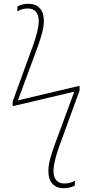

<svg xmlns="http://www.w3.org/2000/svg" viewBox="-20 -788 492 1016"><path d="M236 118Q236 89 244.5 56Q253 23 268 -18L373 -303L47 -226V-251L154 -545Q185 -631 185 -676Q185 -709 170 -726Q155 -743 128 -743Q96 -743 72 -728V-754Q98 -768 131 -768Q169 -768 190.5 -744.5Q212 -721 212 -678Q212 -649 203.5 -616Q195 -583 180 -542L75 -257L401 -334V-309L294 -15Q263 71 263 116Q263 149 278 166Q293 183 320 183Q352 183 376 168V194Q350 208 317 208Q279 208 257.5 184.5Q236 161 236 118Z"/></svg>

Font: Noto Sans UI Thin
Style: Regular
Weight: 250
Designer: Monotype Design Team
Foundry: Monotype Imaging Inc.
Version: Version 1.001